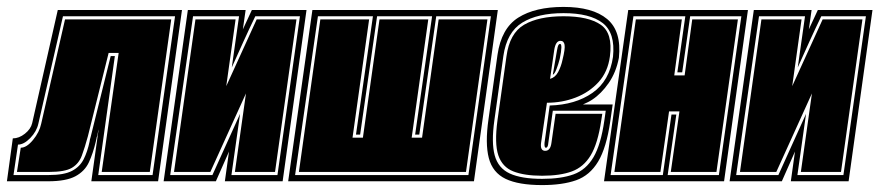

<svg xmlns="http://www.w3.org/2000/svg" viewBox="-51 -524 2542 555"><path d="M-31 0 -14 -124Q4 -124 21 -137.5Q38 -151 42 -168L116 -495H475L406 0H213L234 -150Q232 -144 232 -141L230 -131Q228 -127 228 -124L226 -115Q218 -81 206 -55Q194 -29 167 -14.5Q140 0 88 0ZM-12 -18H90Q134 -18 157 -30Q180 -42 191 -64Q202 -86 208 -115L209 -121Q210 -123 210 -124.5Q210 -126 211 -128L269 -362H281L233 -18H390L455 -477H131L60 -167Q55 -144 36.5 -125Q18 -106 1 -106ZM-2 -27 9 -97Q26 -97 44.5 -119.5Q63 -142 68 -166L137 -468H444L382 -27H243L292 -371H263L203 -130Q194 -97 185.5 -74Q177 -51 157 -39Q137 -27 91 -27Z M422 0 492 -495H659L651 -439L677 -495H835L766 0H599L611 -86L573 0ZM441 -18H563L643 -195L618 -18H751L816 -477H687Q670 -442 653 -404.5Q636 -367 619 -329L640 -477H507ZM452 -27 514 -468H630L603 -275L691 -468H806L744 -27H628L660 -254L557 -27Z M782 0 852 -495H1388L1319 0ZM802 -18H1303L1368 -477H1210L1161 -135H1149L1198 -477H1039L990 -135H978L1027 -477H868ZM813 -27 875 -468H1016L968 -126H998L1046 -468H1187L1139 -126H1169L1217 -468H1358L1296 -27Z M1516 11Q1448 11 1410.5 -7Q1373 -25 1362 -67Q1351 -109 1361 -179L1387 -365Q1398 -442 1447 -473Q1496 -504 1578 -504Q1662 -504 1704 -469Q1746 -434 1738 -357Q1730 -315 1708.5 -284Q1687 -253 1661 -236Q1655 -232 1649 -229Q1643 -226 1634 -222H1720L1713 -173Q1702 -97 1678 -57Q1654 -17 1614.5 -3Q1575 11 1516 11ZM1516 -7Q1571 -7 1607 -20Q1643 -33 1664.5 -69.5Q1686 -106 1696 -176L1700 -204H1547L1534 -111Q1533 -97 1527 -97Q1522 -97 1523 -111L1538 -219Q1612 -221 1661.5 -255.5Q1711 -290 1721 -360Q1728 -429 1691 -457.5Q1654 -486 1578 -486Q1503 -486 1458.5 -458.5Q1414 -431 1404 -362L1378 -176Q1369 -112 1379 -75Q1389 -38 1422.5 -22.5Q1456 -7 1516 -7ZM1516 -16Q1465 -16 1433 -28.5Q1401 -41 1389.5 -75Q1378 -109 1387 -176L1413 -361Q1422 -428 1464 -452.5Q1506 -477 1578 -477Q1650 -477 1685.5 -452.5Q1721 -428 1712 -361Q1706 -316 1679 -286.5Q1652 -257 1613 -242Q1574 -227 1530 -227L1513 -111Q1510 -88 1525 -88Q1540 -88 1543 -111L1555 -195H1690L1687 -176Q1677 -109 1656.5 -75Q1636 -41 1602 -28.5Q1568 -16 1516 -16ZM1539 -296Q1554 -300 1562.5 -316Q1571 -332 1575 -351Q1583 -383 1581 -394.5Q1579 -406 1569 -406Q1555 -406 1551 -379ZM1547 -308 1559 -378Q1561 -390 1563 -393.5Q1565 -397 1568 -397Q1576 -397 1567 -354Q1563 -338 1557.5 -324Q1552 -310 1547 -308Z M1695 0 1765 -495H2111L2042 0ZM1714 -18H1865L1890 -193H1904L1879 -18H2027L2092 -477H1944L1921 -315H1907L1930 -477H1780ZM1725 -27 1787 -468H1920L1898 -306H1928L1950 -468H2082L2020 -27H1888L1913 -202H1883L1858 -27Z M2058 0 2128 -495H2295L2287 -439L2313 -495H2471L2402 0H2235L2247 -86L2209 0ZM2077 -18H2199L2279 -195L2254 -18H2387L2452 -477H2323Q2306 -442 2289 -404.5Q2272 -367 2255 -329L2276 -477H2143ZM2088 -27 2150 -468H2266L2239 -275L2327 -468H2442L2380 -27H2264L2296 -254L2193 -27Z"/></svg>

Font: Alumni Sans Collegiate One
Style: Italic
Weight: 400
Italic angle: -8°
Designer: Robert E. Leuschke
Foundry: Robert E. Leuschke
Version: Version 1.100